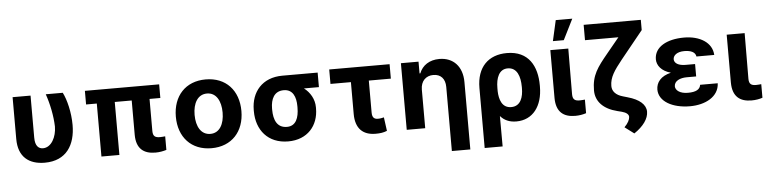

<svg xmlns="http://www.w3.org/2000/svg" viewBox="-53 -1074 6264 1566"><g transform="rotate(-5 3079.0 -291.0)"><path d="M60.4 -545.5V-203.1C60.4 -55.8 146.3 9.9 275.9 9.9C454.2 9.9 528.1 -115.8 528.1 -277C528.1 -380.7 501.8 -485.8 471.2 -545.5H332C360.4 -464.5 381 -364 383.5 -277C383.2 -192.5 340.6 -108.7 271.3 -108.7C237.2 -108.7 207 -131 207.4 -201.7V-545.5Z M1260.3 -545.5H652.3V-433.9H740.1V0H887.1V-433.9H1025.9V-152.7C1026.3 -39.1 1086.3 6.4 1181.8 6.4C1217 6.4 1247.2 0 1272.4 -7.8V-119C1260.3 -117.9 1244.3 -116.1 1229.8 -116.1C1191.4 -116.1 1172.2 -127.1 1171.9 -170.8V-433.9H1260.3Z M1641.3 10.7C1806.8 10.7 1909.8 -102.6 1909.8 -270.6C1909.8 -439.6 1806.8 -552.6 1641.3 -552.6C1475.9 -552.6 1372.9 -439.6 1372.9 -270.6C1372.9 -102.6 1475.9 10.7 1641.3 10.7ZM1526.6 -271.7C1526.6 -366.8 1565.7 -437.1 1642 -437.1C1717 -437.1 1756 -366.8 1756 -271.7C1756 -176.5 1717 -106.5 1642 -106.5C1565.7 -106.5 1526.6 -176.5 1526.6 -271.7Z M2010.7 -269.9V-258.5C2011 -105.8 2103.3 9.9 2269.2 9.9C2427.9 9.9 2518.1 -98.7 2517.8 -238.6V-248.6C2517.8 -313.9 2483.7 -371.8 2433.9 -409.4H2556.5V-528.4H2267.8C2102.3 -528.4 2011 -416.9 2010.7 -269.9ZM2160.5 -258.5V-269.9C2160.9 -345.2 2189.3 -409.4 2267.8 -409.4C2343 -409.4 2367.9 -345.2 2367.9 -269.9V-258.5C2367.9 -175.8 2343 -109 2269.2 -109C2187.5 -109 2160.9 -175.8 2160.5 -258.5Z M3147 -545.5H2652.7V-427.2H2820V-166.2C2820 -47.6 2880.3 9.9 2984 9.9C3022 9.9 3047.9 6.4 3078.1 -5.7L3062.9 -117.5C3047.2 -114 3035.9 -110.4 3013.8 -110.4C2985.1 -110.4 2966.6 -122.5 2966.6 -165.5V-427.2H3147Z M3391 -315.3C3391 -385.7 3433.6 -426.8 3494.3 -426.8C3555.4 -426.8 3591.3 -387.1 3591.3 -320.3V204.5H3742.5V-347.3C3742.5 -474.8 3668.7 -552.6 3554.3 -552.6C3473.7 -552.6 3414.8 -513.1 3390.3 -449.2H3383.9V-545.5H3239.7V0H3391Z M3860.1 -288.4V203.1H4007.1L4006.4 -45.8C4037.3 -10.3 4078.8 9.9 4137.1 9.9C4271.7 9.9 4352.6 -96.6 4352.6 -257.1V-267C4352.6 -422.6 4286.2 -552.6 4107.6 -552.6C3956.3 -552.6 3860.1 -459.5 3860.1 -288.4ZM4006 -248.6V-274.5C4005.7 -357.2 4032.3 -427.6 4103.3 -427.6C4179.3 -427.6 4205.3 -353.7 4205.3 -267V-257.1C4205.6 -185.4 4183.6 -110.4 4105.5 -110.4C4028.1 -110.4 4008.2 -183.9 4006 -248.6Z M4463.1 -545.5V-152.7C4463.8 -39.1 4523.4 6.4 4619 6.4C4652.7 6.4 4683.9 0.7 4708.8 -7.8V-119C4696.7 -117.9 4680.4 -116.1 4665.8 -116.1C4628.6 -116.1 4608.7 -127.1 4608.3 -170.8L4610.1 -545.5ZM4490.4 -616.8H4579.5L4663.7 -785.5H4528.4Z M5219.8 -727.3H4751.8V-601.6H5025.2L4924.7 -479.4C4837.7 -373.9 4789.1 -311.1 4789.1 -186.8C4789.1 -96.2 4851.6 -30.9 4964.5 -2.8L5001.1 6.4C5036.9 16 5056.8 33 5056.1 53.3C5055.4 74.6 5041.5 103.7 5010.7 134.2L5086.6 191.1C5163 139.9 5205.3 80.3 5205.3 23.1C5205.3 -34.1 5153.8 -80.6 5058.2 -107.2L5019.2 -118.6C4963.8 -134.2 4933.2 -166.5 4933.2 -210.2C4933.2 -281.2 4970.9 -335.2 5037.3 -418.3L5219.8 -643.5Z M5629.3 -329.5H5551.8C5493.3 -329.5 5459.2 -350.9 5458.8 -383.5C5459.2 -414.8 5490.4 -442.5 5550.8 -442.5C5604.4 -442.5 5641.3 -425.8 5645.6 -389.9H5791.5C5786.6 -492.2 5686.8 -552.6 5558.2 -552.6C5416.2 -552.6 5314.3 -496.4 5313.9 -395.6C5313.9 -345.9 5349.8 -297.6 5426.5 -276.3C5342.3 -256.4 5305 -207 5304.7 -148.4C5305 -51.1 5415.8 9.9 5558.9 9.9C5684.3 9.9 5795.5 -47.2 5799.7 -157.3H5655.5C5650.2 -120.4 5618.6 -100.9 5551.1 -100.9C5485.4 -100.9 5449.6 -130 5448.9 -163C5449.6 -207.4 5498.6 -228 5551.8 -228H5629.3Z M5907 -545.5V-152.7C5907.7 -39.1 5967.3 6.4 6062.9 6.4C6096.6 6.4 6127.8 0.7 6152.7 -7.8V-119C6140.6 -117.9 6124.3 -116.1 6109.7 -116.1C6072.4 -116.1 6052.6 -127.1 6052.2 -170.8L6054 -545.5Z"/></g></svg>

Font: Margiela Sans
Style: Bold
Weight: 700
Designer: Stefan Endress, Andreas Faust
Version: Version 1.100;FEAKit 1.0